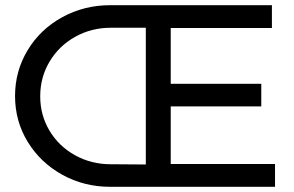

<svg xmlns="http://www.w3.org/2000/svg" viewBox="-20 -720 1135 740"><path d="M1040 -88V0H405Q304 0 220 -46.5Q136 -93 87 -173Q38 -253 38 -350Q38 -446 86.5 -526.5Q135 -607 219.5 -653.5Q304 -700 405 -700H1028V-612H638V-397H987V-310H638V-88ZM542 -86V-613H406Q332 -613 269.5 -578Q207 -543 171 -482.5Q135 -422 135 -349Q135 -276 171 -216Q207 -156 269.5 -121.5Q332 -87 406 -87Z"/></svg>

Font: Montserrat arm2
Style: Regular
Weight: 400
Designer: Julieta Ulanovsky
Foundry: Julieta Ulanovsky
Version: Version 6.000